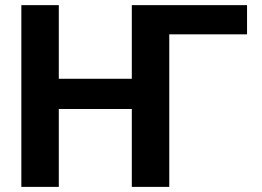

<svg xmlns="http://www.w3.org/2000/svg" viewBox="-20 -731 1025 751"><path d="M210 -422.9H495.6V-710.9H946.3V-596.7H642.1V0H495.6V-304.7H210V0H63.5V-710.9H210Z"/></svg>

Font: RobotoInd
Style: Bold
Weight: 700
Designer: Google
Version: Version 2.001150; 2014